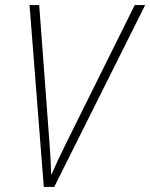

<svg xmlns="http://www.w3.org/2000/svg" viewBox="-20 -734 590 754"><path d="M152 0H193L550 -714H509L237 -166C214 -120 197 -83 183 -50H181C180 -85 178 -124 175 -163L134 -714H96Z"/></svg>

Font: Noto Sans SemiCondensed ExtraLight
Style: Italic
Weight: 200
Width: 4
Italic angle: -12°
Designer: Monotype Design Team
Foundry: Monotype Imaging Inc.
Version: Version 2.013